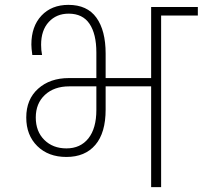

<svg xmlns="http://www.w3.org/2000/svg" viewBox="-20 -769 833 789"><path d="M252.9 -159.2Q310.5 -159.2 343.3 -200.4Q376 -241.7 376 -316.9V-414.1H264.2Q202.6 -414.1 164.8 -379.2Q127 -344.2 127 -286.1Q127 -229 162.1 -194.1Q197.3 -159.2 252.9 -159.2ZM252.9 -124Q178.7 -124 133.3 -168.7Q87.9 -213.4 87.9 -286.1Q87.9 -360.8 136.7 -404.5Q185.5 -448.2 263.2 -448.2H376V-553.2Q376 -629.4 347.9 -671.1Q319.8 -712.9 262.2 -712.9Q211.9 -712.9 180.4 -678.7Q148.9 -644.5 148.9 -585Q148.9 -563 152.8 -543H112.8Q108.9 -571.3 108.9 -585.9Q108.9 -660.6 150.4 -704.8Q191.9 -749 261.2 -749Q338.4 -749 376.2 -696.3Q414.1 -643.6 414.1 -548.8V-448.2H601.1V-740.2H793V-705.1H642.1V0H601.1V-414.1H414.1V-318.8Q414.1 -223.1 371.8 -173.6Q329.6 -124 252.9 -124Z"/></svg>

Font: SVN-Poppins ExtraLight
Style: Regular
Weight: 200
Designer: Ninad Kale (Devanagari), Jonny Pinhorn (Latin)
Foundry: Indian Type Foundry
Version: Version 3.002 2017